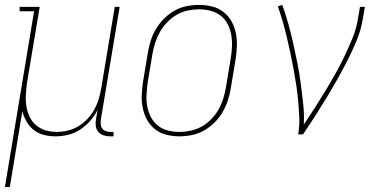

<svg xmlns="http://www.w3.org/2000/svg" viewBox="-35 -548 1555 783"><path d="M-15 215 104 -502H45V-520H127L75 -210Q72 -186 70.5 -162.5Q69 -139 72.5 -116Q76 -93 85.5 -72.5Q95 -52 112 -37.5Q129 -23 151 -16.5Q173 -10 197 -10Q219 -10 241.5 -15.5Q264 -21 284.5 -33Q305 -45 321.5 -63Q338 -81 349.5 -101.5Q361 -122 367.5 -144Q374 -166 378 -189L433 -520H453L376 -59Q375 -49 376 -39.5Q377 -30 382.5 -23Q388 -16 397.5 -13Q407 -10 416 -10H428V8H413Q400 8 387.5 4Q375 0 366.5 -9.5Q358 -19 356 -32Q354 -45 356 -59L363 -100Q351 -76 332.5 -55Q314 -34 291 -19Q268 -4 242 2Q216 8 190 8Q166 8 143 2Q120 -4 102.5 -18Q85 -32 73.5 -52Q62 -72 56 -94L5 215Z M696 8Q669 8 643.5 1.5Q618 -5 598 -20.5Q578 -36 565.5 -58Q553 -80 547.5 -106Q542 -132 543 -159Q544 -186 548 -213L568 -333Q572 -358 580 -383Q588 -408 601.5 -430.5Q615 -453 634.5 -472.5Q654 -492 677.5 -505Q701 -518 726.5 -523Q752 -528 777 -528Q804 -528 830 -521.5Q856 -515 876 -499.5Q896 -484 908.5 -462Q921 -440 926.5 -414Q932 -388 931 -361Q930 -334 926 -307L906 -187Q902 -162 893.5 -137Q885 -112 872 -89.5Q859 -67 839 -47.5Q819 -28 795.5 -15Q772 -2 746.5 3Q721 8 696 8ZM697 -10Q719 -10 742.5 -15Q766 -20 787.5 -32Q809 -44 826.5 -62Q844 -80 856 -101Q868 -122 875 -144.5Q882 -167 886 -190L906 -310Q910 -334 911 -358.5Q912 -383 908 -406Q904 -429 893.5 -449.5Q883 -470 865 -484Q847 -498 824 -504Q801 -510 776 -510Q754 -510 730.5 -505Q707 -500 686 -488Q665 -476 647.5 -458Q630 -440 618 -419Q606 -398 598.5 -375.5Q591 -353 587 -330L567 -210Q564 -186 562.5 -161.5Q561 -137 565.5 -114Q570 -91 580.5 -70.5Q591 -50 608.5 -36Q626 -22 649 -16Q672 -10 697 -10Z M1181 0Q1187 -35 1185.5 -68.5Q1184 -102 1181 -135.5Q1178 -169 1173 -202Q1168 -235 1162 -267.5Q1156 -300 1149 -332.5Q1142 -365 1134.5 -397Q1127 -429 1118 -460Q1109 -491 1098 -522L1116 -528Q1130 -490 1141 -450Q1152 -410 1161 -370Q1170 -330 1178 -289.5Q1186 -249 1191.5 -207.5Q1197 -166 1201.5 -124.5Q1206 -83 1204 -40Q1227 -74 1249 -108.5Q1271 -143 1292 -177.5Q1313 -212 1333 -247.5Q1353 -283 1370 -319Q1387 -355 1402.5 -392.5Q1418 -430 1424 -468L1433 -520H1453L1444 -468Q1437 -426 1420.5 -385.5Q1404 -345 1384 -305.5Q1364 -266 1342 -227Q1320 -188 1297 -150Q1274 -112 1250 -74.5Q1226 -37 1201 0Z"/></svg>

Font: Iosevka Curly Slab Thin
Style: Italic
Weight: 100
Italic angle: -9°
Monospace: yes
Designer: Belleve Invis
Foundry: Belleve Invis
Version: Version 22.1.2; ttfautohint (v1.8.4)